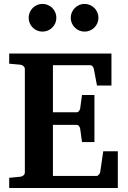

<svg xmlns="http://www.w3.org/2000/svg" viewBox="-20 -938 638 958"><path d="M25.9 0V-50.8L81.1 -56.2Q89.8 -57.1 96.9 -62.7Q104 -68.4 104 -78.1V-592.8Q104 -602.5 96.9 -608.4Q89.8 -614.3 81.1 -615.2L25.9 -620.1V-670.9H536.1V-511.2H463.9L448.2 -594.2Q446.3 -601.6 441.7 -607.2Q437 -612.8 430.2 -612.8H244.1V-377.9H362.8Q369.6 -377.9 374.3 -384.3Q378.9 -390.6 379.9 -396L389.2 -463.9H451.2V-229H389.2L379.9 -296.9Q378.9 -302.2 374.3 -308.6Q369.6 -314.9 362.8 -314.9H244.1V-60.1H461.9Q468.3 -60.1 473.6 -66.9Q479 -73.7 480 -79.1L495.1 -183.1H567.9V0ZM261.2 -849.1Q261.2 -835 255.9 -822.5Q250.5 -810.1 241 -800.5Q231.4 -791 218.8 -785.6Q206.1 -780.3 191.9 -780.3Q177.7 -780.3 165 -785.6Q152.3 -791 143.1 -800.5Q133.8 -810.1 128.4 -822.5Q123 -835 123 -849.1Q123 -863.3 128.4 -876Q133.8 -888.7 143.1 -898.2Q152.3 -907.7 165 -913.1Q177.7 -918.5 191.9 -918.5Q206.1 -918.5 218.8 -913.1Q231.4 -907.7 241 -898.2Q250.5 -888.7 255.9 -876Q261.2 -863.3 261.2 -849.1ZM471.2 -849.1Q471.2 -835 465.8 -822.5Q460.4 -810.1 450.9 -800.5Q441.4 -791 428.7 -785.6Q416 -780.3 401.9 -780.3Q387.7 -780.3 375.2 -785.6Q362.8 -791 353.3 -800.5Q343.8 -810.1 338.4 -822.5Q333 -835 333 -849.1Q333 -863.3 338.4 -876Q343.8 -888.7 353.3 -898.2Q362.8 -907.7 375.2 -913.1Q387.7 -918.5 401.9 -918.5Q416 -918.5 428.7 -913.1Q441.4 -907.7 450.9 -898.2Q460.4 -888.7 465.8 -876Q471.2 -863.3 471.2 -849.1Z"/></svg>

Font: Charis SIL Cyr
Style: Bold
Weight: 700
Foundry: SIL International
Version: Version 5.000